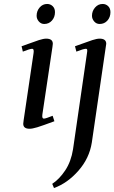

<svg xmlns="http://www.w3.org/2000/svg" viewBox="-20 -637 572 960"><path d="M87.9 -405.8Q151.9 -429.2 174.6 -436.5Q197.3 -443.8 210.9 -443.8Q244.1 -443.8 244.1 -418Q244.1 -413.6 242.2 -401.9L191.9 -64.9Q189 -43.9 199.2 -43.9Q208.5 -43.9 243.2 -58.1L252 -30.8Q191.4 -8.3 166.5 -0.7Q141.6 6.8 127.9 6.8Q96.2 6.8 96.2 -18.1Q96.2 -21.5 98.1 -35.2L147.9 -372.1Q150.9 -393.1 141.1 -393.1Q129.9 -393.1 94.2 -378.9ZM163.1 -558.1Q163.1 -582 178.2 -599.6Q193.4 -617.2 215.8 -617.2Q231.9 -617.2 243.4 -606.2Q254.9 -595.2 254.9 -576.2Q254.9 -551.3 239.7 -534.2Q224.6 -517.1 201.2 -517.1Q185.1 -517.1 174.1 -529.8Q163.1 -542.5 163.1 -558.1ZM241.2 282.2Q276.9 258.8 306.2 214.8Q335.4 170.9 345.2 108.9L415 -372.1Q417 -383.3 416 -388.2Q415 -393.1 410.2 -393.1Q397.5 -393.1 361.8 -378.9L355 -405.8Q418.9 -429.2 441.7 -436.5Q464.4 -443.8 478 -443.8Q511.2 -443.8 511.2 -418Q511.2 -416.5 508.8 -401.9L439 76.2Q426.8 154.3 372.1 216.6Q317.4 278.8 250 303.2ZM439.9 -558.1Q439.9 -581.5 455.3 -599.4Q470.7 -617.2 493.2 -617.2Q509.3 -617.2 520.8 -606.2Q532.2 -595.2 532.2 -576.2Q532.2 -551.3 517.1 -534.2Q502 -517.1 478 -517.1Q461.9 -517.1 450.9 -529.8Q439.9 -542.5 439.9 -558.1Z"/></svg>

Font: Dehuti Alt
Style: Bold-Italic
Weight: 700
Version: Version 1.2